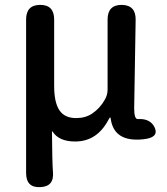

<svg xmlns="http://www.w3.org/2000/svg" viewBox="-20 -570 683 787"><path d="M145 197Q87 200 87 139V-490Q87 -550 145 -550Q202 -550 202 -490V-218Q202 -150 223.5 -118Q245 -86 292 -86Q330 -86 357 -104Q390 -126 410 -162Q421 -181 421 -203V-490Q421 -550 479 -550Q537 -549 536 -489L530 -126Q530 -81 545 -82Q598 -85 615 -45Q631 -5 566 1Q448 13 434 -82Q433 -89 431.5 -89Q430 -89 424 -78Q377 10 288 10Q222 10 196 -30Q193 -34 193 -29Q194 97 197 134Q203 195 145 197Z"/></svg>

Font: Resource Han Rounded KR Medium
Style: Regular
Weight: 500
Designer: Cyano Hao (round all glyphs); Ryoko NISHIZUKA 西塚涼子 (kana, bopomofo & ideographs); Paul D. Hunt (Latin, Greek & Cyrillic)
Foundry: Cyano Hao
Version: 0.990